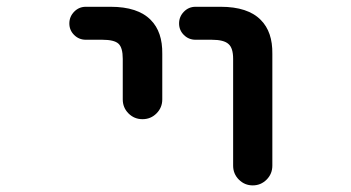

<svg xmlns="http://www.w3.org/2000/svg" viewBox="-20 -568 1040 569"><path d="M670.9 -77.1V-393.6Q670.9 -425.8 657.2 -437.5Q643.6 -450.2 607.4 -450.2H559.6Q539.1 -450.2 524.9 -464.4Q510.7 -478.5 510.7 -498.5Q510.7 -518.6 524.9 -533.2Q539.1 -547.9 559.6 -547.9H633.8Q714.8 -547.9 752.9 -508.8Q788.1 -473.6 787.1 -408.2V-77.1Q787.1 -52.7 770 -35.6Q752.9 -18.6 729 -18.6Q705.1 -18.6 688 -35.6Q670.9 -52.7 670.9 -77.1ZM343.8 -273.4V-393.6Q343.8 -426.8 331.1 -438.5Q318.4 -450.2 283.2 -450.2H234.4Q213.9 -450.2 199.7 -464.4Q185.5 -478.5 185.5 -498.5Q185.5 -518.6 199.7 -533.2Q213.9 -547.9 234.4 -547.9H307.6Q388.7 -547.9 426.8 -508.8Q461.9 -473.6 460.9 -408.2V-273.4Q460.9 -249 443.8 -231.9Q426.8 -214.8 402.3 -214.8Q377.9 -214.8 360.8 -231.9Q343.8 -249 343.8 -273.4Z"/></svg>

Font: Rounded-X Mgen+ 2m medium
Style: Regular
Weight: 500
Designer: [Source Han Sans]
Ryoko NISHIZUKA  (kana & ideographs); Paul D. Hunt (Latin, Greek & Cyrillic); Wenlong ZHANG  (bopomofo
Version: Version 1.059.20150602